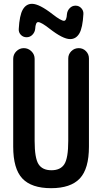

<svg xmlns="http://www.w3.org/2000/svg" viewBox="-20 -985 540 1015"><path d="M334 -911.1Q335.9 -928.7 348.6 -941.9Q361.3 -955.1 379.4 -955.1Q397.5 -955.1 409.7 -941.9Q421.9 -928.7 420.9 -911.1Q417 -837.9 399.4 -808.1Q381.8 -778.3 350.6 -778.3Q312.5 -778.3 241.2 -834Q197.3 -868.2 181.6 -868.2Q168 -868.2 166 -832Q164.1 -814.5 151.4 -801.3Q138.7 -788.1 120.6 -788.1Q102.5 -788.1 90.3 -800.8Q78.1 -813.5 79.1 -831.1Q83 -904.3 100.6 -934.6Q118.2 -964.8 149.4 -964.8Q187.5 -964.8 258.8 -909.2Q302.7 -875 318.4 -875Q332 -875 334 -911.1ZM49.8 -210V-673.8Q49.8 -697.3 66.4 -713.9Q83 -730.5 106 -730.5Q128.9 -730.5 146 -713.9Q163.1 -697.3 163.1 -673.8V-240.2Q163.1 -149.4 183.6 -117.2Q204.1 -85 252 -85Q299.8 -85 320.3 -117.2Q340.8 -149.4 340.8 -240.2V-675.8Q340.8 -698.2 356.9 -714.4Q373 -730.5 396.5 -730.5Q418.9 -730.5 434.6 -714.4Q450.2 -698.2 450.2 -675.8V-210Q450.2 -92.8 401.9 -41.5Q353.5 9.8 250 9.8Q146.5 9.8 98.1 -41.5Q49.8 -92.8 49.8 -210Z"/></svg>

Font: Rounded-X Mgen+ 2m medium
Style: Regular
Weight: 500
Designer: [Source Han Sans]
Ryoko NISHIZUKA  (kana & ideographs); Paul D. Hunt (Latin, Greek & Cyrillic); Wenlong ZHANG  (bopomofo
Version: Version 1.059.20150602